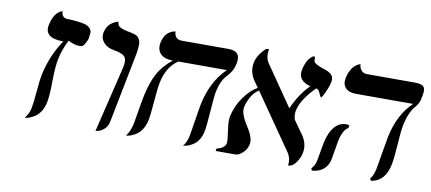

<svg xmlns="http://www.w3.org/2000/svg" viewBox="-57 -760 2184 972"><g transform="rotate(10 1034.5 -274.5)"><path d="M127.9 -50.8Q133.8 -80.1 138.7 -140.6Q143.6 -200.2 149.9 -230Q171.4 -330.1 227.5 -412.1Q176.8 -412.1 155 -429.7Q133.3 -447.3 140.6 -481.9Q145 -502.9 152.3 -518.8Q159.7 -534.7 167.2 -542.5Q174.8 -550.3 181.6 -555.2Q188.5 -560.1 192.9 -561L197.3 -562Q197.3 -533.7 222.2 -527.8Q253.4 -526.9 274.2 -524.9Q294.9 -522.9 311.5 -519.3Q328.1 -515.6 336.4 -510Q344.7 -504.4 350.3 -495.8Q356 -487.3 354.7 -475.8Q353.5 -464.4 351.6 -449.2Q350.1 -441.9 343 -428.5Q335.9 -415 328.6 -407.2Q319.3 -403.8 310.1 -403.8Q285.2 -403.8 253.4 -420.9Q228 -372.6 216.8 -318.8Q208.5 -278.8 208 -204.1Q207.5 -129.9 200.2 -94.2Q194.8 -67.9 182.6 -48.3Q169.9 -28.8 156.5 -19.5Q143.1 -10.3 130.6 -4.9Q118.2 0.5 109.9 1L101.6 2Q120.6 -18.6 127.9 -50.8Z M466.3 5.9 548.8 -335.9Q557.6 -376.5 543.2 -391.6Q528.8 -406.7 487.3 -413.1Q451.7 -418.9 432.9 -441.4Q414.1 -463.9 420.4 -494.1Q423.8 -509.8 431.6 -522.2Q439.5 -534.7 448.5 -541.3Q457.5 -547.9 465.8 -552.2Q474.1 -556.6 480 -557.6L485.4 -559.1Q484.9 -548.8 489.7 -541.3Q494.6 -533.7 504.9 -529.3Q515.1 -524.9 521.5 -523.2Q527.8 -521.5 539.1 -519Q553.2 -516.6 560.5 -515.1Q567.9 -513.7 578.1 -510Q588.4 -506.3 592.8 -501.7Q597.2 -497.1 602.1 -488.8Q606.9 -480.5 607.4 -469.5Q607.9 -458.5 606.7 -442.6Q605.5 -426.8 601.1 -405.8L531.2 -50.8Q526.4 -28.3 510.3 -14.2Q494.1 0 480 2.9Z M1032.7 -298.8Q1026.9 -270.5 1022 -193.4Q1017.1 -116.2 1010.3 -85Q1005.4 -61 993.7 -43.5Q981.9 -25.9 969 -17.6Q956.1 -9.3 944.1 -4.4Q932.1 0.5 923.8 1L916 2Q932.6 -17.1 939.5 -48.8Q943.8 -69.8 954.1 -136Q964.4 -202.1 968.8 -223.1Q993.7 -340.8 1067.9 -413.1H818.8Q762.7 -377 744.6 -293.9Q738.3 -262.7 732.9 -193.4Q727.5 -124 721.2 -92.8Q715.8 -66.9 703.4 -47.6Q690.9 -28.3 677.5 -19.3Q664.1 -10.3 651.4 -4.9Q638.7 0.5 630.4 1L622.1 2Q642.1 -21 651.9 -67.9Q654.3 -79.6 662.6 -131.1Q670.9 -182.6 677.7 -214.8Q691.9 -281.2 716.3 -327.4Q740.7 -373.5 790 -413.1Q744.6 -413.1 725.1 -435.5Q705.6 -458 713.4 -494.1Q717.3 -512.2 725.3 -525.6Q733.4 -539.1 742.2 -545.4Q751 -551.8 759.3 -555.4Q767.6 -559.1 772.9 -559.6L778.3 -560.1Q778.3 -542 788.3 -531Q798.3 -520 817.9 -520H1057.6Q1125 -520 1110.8 -454.1Q1106.4 -433.1 1098.6 -418.5Q1090.8 -403.8 1082 -394L1064.5 -374Q1055.7 -363.3 1047.1 -344.5Q1038.6 -325.7 1032.7 -298.8Z M1598.6 -441.9Q1595.7 -427.7 1587.4 -407.7Q1579.1 -387.7 1571.8 -373.8Q1564.5 -359.9 1562.5 -359.9Q1558.1 -359.9 1554.4 -369.4Q1550.8 -378.9 1544.9 -388.9Q1539.1 -398.9 1528.8 -399.9Q1459.5 -329.1 1447.8 -273.9Q1442.9 -249 1450.2 -225.6L1500.5 -154.8Q1529.8 -110.8 1519.5 -64.9Q1513.7 -38.1 1496.1 -14.6Q1479 8.8 1457 8.8Q1461.9 -27.3 1444.3 -54.2L1246.6 -339.4Q1222.7 -325.2 1207 -296.9Q1191.4 -269.5 1186.5 -244.1Q1183.1 -227.5 1189.5 -208Q1195.3 -189 1206.1 -170.9L1227.5 -135.7Q1238.8 -117.7 1244.6 -98.1Q1250.5 -78.6 1247.1 -62Q1242.2 -38.1 1222.4 -19Q1202.6 0 1184.6 0H1084Q1083 -4.9 1083 -5.9Q1085 -13.7 1091.8 -15.1Q1104.5 -16.6 1116.9 -25.9Q1129.4 -35.2 1131.8 -46.9Q1134.8 -60.1 1127 -110.6Q1119.1 -161.1 1124 -184.1Q1129.9 -211.9 1142.6 -241.2Q1155.8 -270 1180.9 -301.8Q1206.1 -333.5 1237.8 -351.6L1214.4 -384.8Q1186 -427.7 1195.8 -475.1Q1205.1 -517.6 1246.6 -554.2H1259.8Q1252 -512.2 1270 -484.9L1412.1 -278.8L1413.1 -277.8Q1445.8 -353.5 1498 -405.8Q1430.2 -423.8 1442.4 -481.9Q1446.3 -501 1453.1 -516.1Q1459.5 -531.2 1466.1 -539.1Q1472.7 -546.9 1478.5 -551.8Q1484.4 -556.6 1488.3 -557.6L1491.7 -559.1Q1496.1 -555.2 1496.6 -550Q1497.1 -544.9 1496.6 -540.5Q1496.1 -536.1 1498.8 -530.8Q1501.5 -525.4 1513.7 -518.8Q1525.9 -512.2 1547.9 -504.9Q1559.6 -501.5 1567.6 -498Q1575.7 -494.6 1585.4 -487.5Q1595.2 -480.5 1598.6 -469Q1602.1 -457.5 1598.6 -441.9Z M1685.5 -159.2Q1683.6 -149.4 1676.8 -108.4Q1669.9 -67.4 1668 -58.1Q1661.6 -27.8 1638.9 -8.3Q1616.2 11.2 1580.1 13.2L1575.2 2Q1591.8 -12.7 1597.7 -41Q1599.6 -50.8 1606.4 -89.8Q1613.3 -128.9 1615.2 -138.2Q1627 -190.9 1650.9 -219.2Q1675.8 -248 1711.4 -248Q1721.7 -248 1727.5 -244.1L1724.6 -231Q1697.8 -216.3 1685.5 -159.2ZM1995.6 -295.9Q1988.8 -262.7 1984.4 -190.4Q1980 -118.2 1972.7 -85Q1954.6 2 1883.3 12.2L1877.4 2Q1893.1 -17.6 1899.9 -48.8Q1904.3 -69.8 1915 -136Q1925.8 -202.1 1930.2 -223.1Q1955.1 -340.8 2026.4 -408.2H1731.4Q1694.8 -408.2 1677.7 -427.7Q1660.6 -447.8 1667.5 -479Q1671.9 -500.5 1680.2 -515.6Q1688 -531.7 1696.3 -539.8Q1704.6 -547.9 1712.2 -552.7Q1719.7 -557.6 1724.6 -558.6L1729.5 -560.1Q1729.5 -542 1740.5 -529.1Q1751.5 -516.1 1769.5 -516.1H2015.6Q2053.2 -516.1 2063 -502.4Q2072.8 -488.8 2065.9 -458L2061 -434.1Q2058.1 -421.4 2050 -409.4Q2042 -397.5 2033.2 -387.7Q2024.4 -377.9 2013.7 -354Q2002.9 -330.1 1995.6 -295.9Z"/></g></svg>

Font: Linux Biolinum G
Style: Italic
Weight: 400
Italic angle: -12°
Designer: Philipp H. Poll
Foundry: Philipp H. Poll
Version: Version 0.5.1